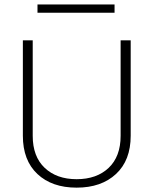

<svg xmlns="http://www.w3.org/2000/svg" viewBox="-20 -840 691 865"><path d="M523.4 -658.2H568.8V-228.5Q568.8 -117.7 502.7 -56.2Q436.5 5.4 325.2 5.4Q213.9 5.4 148.4 -56.2Q83 -117.7 83 -228.5V-658.2H127.4V-228Q127.4 -134.8 181.4 -83.7Q235.4 -32.7 325.2 -32.7Q415.5 -32.7 469.5 -83.7Q523.4 -134.8 523.4 -228ZM496.1 -819.8V-782.7H148.9V-819.8Z"/></svg>

Font: Estedad-FD ExtraLight
Style: Regular
Weight: 200
Designer: Amin Abedi
Version: Version 7.3